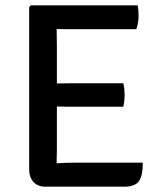

<svg xmlns="http://www.w3.org/2000/svg" viewBox="-20 -703 606 724"><path d="M90 -676.5 96.5 -683H193.5V-596Q193.5 -575 194 -561.8Q194.5 -548.5 194.5 -528V-137.5Q194.5 -124.5 194 -113Q193.5 -101.5 193.5 -87.5V1H151Q123 1 106.5 -16.5Q90 -34 90 -64.5ZM445 -389Q447.5 -379 448.8 -366.5Q450 -354 450 -345Q450 -336 448.8 -323.8Q447.5 -311.5 445 -300.5H257Q245.5 -300.5 228 -300.8Q210.5 -301 191.8 -301.5Q173 -302 158 -302V-387.5Q173 -388 191.8 -388.2Q210.5 -388.5 228 -388.8Q245.5 -389 257 -389ZM499 -683Q501.5 -671 502 -660.2Q502.5 -649.5 502.5 -640.5Q502.5 -631.5 500.5 -618.2Q498.5 -605 494 -593H257Q245.5 -593 228 -593Q210.5 -593 191.8 -593.5Q173 -594 158 -594.5V-683ZM518.5 -89.5Q518.5 -40.5 503.8 -19.8Q489 1 448 1H158V-85Q182 -86.5 205.5 -88Q229 -89.5 259.5 -89.5Z"/></svg>

Font: Signika Light
Style: Regular
Weight: 400
Version: Version 2.003;gftools[0.9.32]